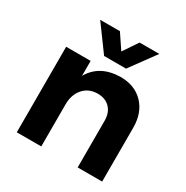

<svg xmlns="http://www.w3.org/2000/svg" viewBox="-172 -902 1014 1046"><g transform="rotate(30 335.0 -379.0)"><path d="M74 0V-538H228V-444Q284 -542 414 -544Q504 -544 557.5 -488Q611 -432 611 -338V0H457V-293Q457 -344 428.5 -373.5Q400 -403 351 -403Q294 -402 261 -363.5Q228 -325 228 -265V0ZM161 -758H285L347 -666L409 -758H533L416 -598H278Z"/></g></svg>

Font: Trueno
Style: SBd
Weight: 600
Designer: Julieta Ulanovsky
Foundry: Julieta Ulanovsky
Version: Version 3.001b